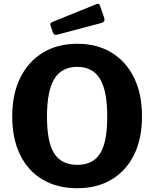

<svg xmlns="http://www.w3.org/2000/svg" viewBox="-20 -983 814 1013"><path d="M387.6 10Q282.1 10 205 -35.5Q127.9 -81 86.2 -166.1Q44.5 -251.1 44.5 -368.4Q44.5 -487 87.1 -573Q129.6 -659 206.7 -705.5Q283.9 -752 387.8 -752Q491.8 -752 568.4 -705.5Q645.1 -659 687.1 -573.3Q729.2 -487.6 729.2 -369Q729.2 -251.7 687.5 -166.8Q645.8 -82 569 -36Q492.2 10 387.6 10ZM388.1 -113.2Q470.1 -113.2 507.9 -172.9Q545.8 -232.5 545.8 -366.9Q545.8 -504.7 507.3 -567.4Q468.8 -630.2 387.8 -630.2Q305.9 -630.2 266.9 -567.3Q227.9 -504.4 227.9 -366.9Q227.9 -232.8 266.3 -173Q304.7 -113.2 388.1 -113.2ZM507.8 -952.6 530 -887.8Q536.5 -867.7 514.4 -861.6L283.1 -800.4Q272.7 -798 267.7 -800.4Q262.7 -802.8 259.3 -811.1L247.2 -846Q242 -861.2 253.7 -866L490.6 -962Q502.3 -966.9 507.8 -952.6Z"/></svg>

Font: Libre Franklin Thin
Style: Regular
Weight: 100
Designer: Pablo Impallari, Rodrigo Fuenzalida, Nhung Nguyen
Foundry: Impallari Type
Version: Version 3.000